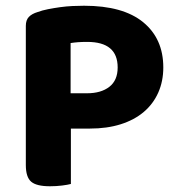

<svg xmlns="http://www.w3.org/2000/svg" viewBox="-20 -642 618 669"><path d="M227 -194V-1Q216 2 196 4.5Q176 7 154 7Q107 7 88.5 -9Q70 -25 70 -67V-552Q70 -572 80.5 -583Q91 -594 111 -600Q127 -606 147.5 -610Q168 -614 189.5 -617Q211 -620 232.5 -621Q254 -622 273 -622Q409 -622 479 -564.5Q549 -507 549 -407Q549 -359 531.5 -319.5Q514 -280 481 -252Q448 -224 400.5 -209Q353 -194 293 -194ZM283 -317Q332 -317 361 -339.5Q390 -362 390 -407Q390 -496 284 -496Q266 -496 252.5 -495Q239 -494 226 -492V-317Z"/></svg>

Font: Baloo Tammudu 2
Style: Bold
Weight: 700
Designer: Maithili Shingre, Omkar Shende and Ek Type
Foundry: Ek Type
Version: Version 1.640;hotconv 1.0.111;makeotfexe 2.5.65597; ttfautoh